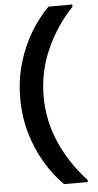

<svg xmlns="http://www.w3.org/2000/svg" viewBox="-63 -848 524 1030"><g transform="rotate(-5 199.5 -333.0)"><path d="M239 145Q183 89 139.5 15.5Q96 -58 70.5 -146Q45 -234 45 -333Q45 -432 70.5 -520Q96 -608 139.5 -681.5Q183 -755 239 -811H367V-799Q277 -704 224 -584.5Q171 -465 171 -333Q171 -201 224 -81.5Q277 38 367 133V145Z"/></g></svg>

Font: DeepMind Sans
Style: Bold
Weight: 700
Designer: Jonny Pinhorn / Modifications: Colophon Foundry
Foundry: Colophon Foundry
Version: Version 1.002; ttfautohint (v1.8.2)